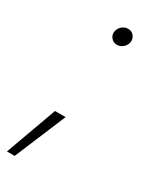

<svg xmlns="http://www.w3.org/2000/svg" viewBox="-176 -565 622 767"><g transform="rotate(30 135.0 -181.5)"><path d="M0.5 151.9 85.9 -84H134.8L36.1 151.9ZM168 -436.5Q150.9 -436.5 140.4 -449Q129.9 -461.4 132.8 -478.5Q135.7 -493.7 147.9 -504.2Q160.2 -514.6 174.8 -514.6Q191.9 -514.6 202.1 -502.2Q212.4 -489.7 210 -473.1Q207.5 -458 195.3 -447.3Q183.1 -436.5 168 -436.5Z"/></g></svg>

Font: Inter 17pt ExtraLight
Style: Italic
Weight: 250
Italic angle: -9.3988°
Version: Version 4.001;git-66647c0bb